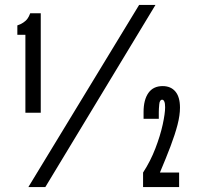

<svg xmlns="http://www.w3.org/2000/svg" viewBox="-20 -755 796 775"><path d="M82.5 -300V-614.5H50V-652.5Q62 -656 73.5 -663.5Q85 -671 91.5 -680.5Q97 -688 102 -701.5H144.5V-300ZM94.5 0 541.5 -735H607.5L163 0ZM557.5 0V-58.5Q587.5 -104.5 607.2 -156Q627 -207.5 636.8 -252.5Q646.5 -297.5 646.5 -322Q646.5 -338 643.2 -345.2Q640 -352.5 634.5 -352.5Q624.5 -352.5 622.8 -333.8Q621 -315 621 -303V-275.5H559.5V-303Q559.5 -352 579 -379.8Q598.5 -407.5 636.5 -407.5Q669.5 -407.5 688 -385.5Q706.5 -363.5 706.5 -320.5Q706.5 -289.5 696.5 -251Q686.5 -212.5 668.5 -165Q650.5 -117.5 625.5 -58.5H703V0Z"/></svg>

Font: League Gothic Condensed
Style: Regular
Weight: 400
Width: 3
Designer: The League of Moveable Type
Version: Version 2.001